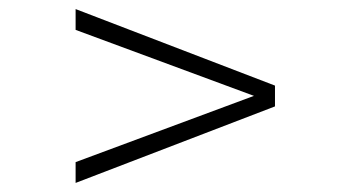

<svg xmlns="http://www.w3.org/2000/svg" viewBox="-20 -427 765 419"><path d="M145 -27.8V-73.2L534.2 -217.8L145 -361.8V-407.2L580.1 -240.2V-194.8Z"/></svg>

Font: Scheherazade
Style: Regular
Weight: 400
Designer: SIL International
Foundry: SIL International
Version: Version 2.100 (build 932/914)